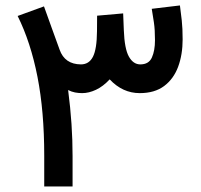

<svg xmlns="http://www.w3.org/2000/svg" viewBox="-20 -675 729 695"><path d="M140.1 -111.3Q140.1 -272 115.7 -396.7Q91.3 -521.5 43.9 -617.2L139.2 -651.9Q153.3 -612.3 167.5 -573.2Q181.6 -534.2 195.8 -495.1Q214.4 -442.4 272.9 -441.9Q302.2 -441.9 316.4 -469.5Q330.6 -497.1 331.1 -562Q331.1 -576.2 331.3 -590.1Q331.5 -604 331.5 -618.2L425.8 -626.5Q426.3 -611.3 427 -596.2Q427.7 -581.1 428.2 -565.9Q430.7 -498.5 446.5 -470.2Q462.4 -441.9 487.8 -441.9Q518.6 -441.9 529.8 -466.8Q541 -491.7 541 -529.3Q541 -567.9 537.1 -593.8Q533.2 -619.6 529.3 -643.1L631.3 -655.3Q634.8 -630.4 637.9 -601.6Q641.1 -572.8 641.1 -532.2Q641.1 -477.5 624.8 -433.3Q608.4 -389.2 574 -363.5Q539.6 -337.9 485.8 -337.9Q423.8 -337.9 377 -387.7Q353.5 -362.3 327.6 -350.1Q301.8 -337.9 277.3 -337.9Q264.6 -337.9 251.7 -340.3Q238.8 -342.8 226.6 -349.1Q234.9 -284.7 238.8 -226.6Q242.7 -168.5 242.7 -109.9V0H140.1Z"/></svg>

Font: Vazir Medium FD-WOL
Style: Medium-FD-WOL
Weight: 500
Designer: Saber Rastikerdar
Foundry: Saber Rastikerdar
Version: Version 30.0.0